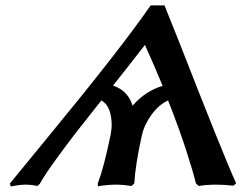

<svg xmlns="http://www.w3.org/2000/svg" viewBox="-20 -678 887 705"><path d="M20 6.8 16.1 -3.9Q61.5 -60.1 162.1 -182.1Q422.4 -498 533.2 -658.2H584Q606 -602.5 638.2 -522.9Q803.7 -99.1 847.2 -4.9L836.9 3.9Q806.2 0 773.9 0Q738.3 0 710 4.9L699.2 -4.9Q690.4 -43.5 663.1 -127.7Q635.7 -211.9 597.2 -309.1Q564 -294.4 536.9 -257.6Q509.8 -220.7 501 -181.2Q477.1 -74.2 473.1 -4.9L462.9 4.9Q431.2 0 405.8 0Q376 0 339.8 5.9L338.9 -3.9Q362.3 -65.9 386.2 -183.1Q390.1 -207.5 390.1 -215.8Q390.1 -289.1 352.1 -309.1Q283.2 -222.2 256.6 -188Q230 -153.8 187.5 -95.5Q145 -37.1 126 -2.9L117.2 4.9Q94.2 0 73.2 0Q50.8 0 20 6.8ZM577.1 -362.8Q547.4 -435.1 512.2 -513.2Q451.2 -434.1 395 -363.8Q450.2 -345.2 466.8 -290Q513.7 -343.8 577.1 -362.8Z"/></svg>

Font: Linear Smooth
Style: Bold Italic
Weight: 700
Designer: Philipp H. Poll, Flanker
Foundry: Philipp H. Poll, reworked by Flanker
Version: Version 1.061 | FøM Fix